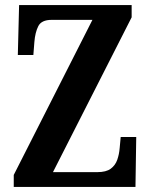

<svg xmlns="http://www.w3.org/2000/svg" viewBox="-20 -734 591 754"><path d="M34 0V-47L343 -656H183Q143 -656 130.5 -631.5Q118 -607 115 -569L111 -518H50L55 -714H497V-666L188 -58H362Q397 -58 415 -71.5Q433 -85 440.5 -106.5Q448 -128 450 -153L454 -196H515L512 0Z"/></svg>

Font: Noto Serif ExtraCondensed
Style: Bold
Weight: 700
Width: 2
Designer: Monotype Design Team
Foundry: Monotype Imaging Inc.
Version: Version 2.014; ttfautohint (v1.8.4.7-5d5b)